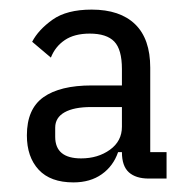

<svg xmlns="http://www.w3.org/2000/svg" viewBox="-20 -730 402 400"><path d="M226 -413Q216 -384 192 -367Q168 -350 133 -350Q85 -350 60.5 -376.5Q36 -403 36 -448Q36 -503 70.5 -527.5Q105 -552 171 -552H234V-586Q234 -627 218 -643.5Q202 -660 167 -660Q135 -660 115 -646.5Q95 -633 86 -610L47 -643Q60 -668 89.5 -689Q119 -710 171 -710Q230 -710 261.5 -679.5Q293 -649 293 -589V-413H327V-358H290Q263 -358 248.5 -371Q234 -384 234 -413ZM170 -507Q134 -507 114.5 -496Q95 -485 95 -464V-445Q95 -400 149 -400Q184 -400 209 -418Q234 -436 234 -466V-507Z"/></svg>

Font: IBM Plex Sans Condensed
Style: Regular
Weight: 400
Width: 3
Designer: Mike Abbink, Paul van der Laan, Pieter van Rosmalen
Foundry: Bold Monday
Version: Version 1.1